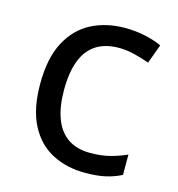

<svg xmlns="http://www.w3.org/2000/svg" viewBox="-88 -623 657 710"><g transform="rotate(15 240.0 -268.0)"><path d="M300 10Q229 10 173.5 -19Q118 -48 86.5 -109Q55 -170 55 -265Q55 -364 88 -426Q121 -488 177.5 -517Q234 -546 306 -546Q347 -546 385 -537.5Q423 -529 447 -517L420 -444Q396 -453 364 -461Q332 -469 304 -469Q250 -469 215 -446Q180 -423 163 -378Q146 -333 146 -266Q146 -202 163 -157Q180 -112 214 -89Q248 -66 299 -66Q343 -66 376.5 -75Q410 -84 438 -97V-19Q411 -5 378.5 2.5Q346 10 300 10Z"/></g></svg>

Font: Noto Sans Ambassadori
Style: Regular
Weight: 400
Designer: Monotype Design Team
Foundry: Monotype Imaging Inc.
Version: Version 2.013